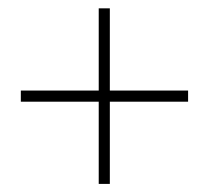

<svg xmlns="http://www.w3.org/2000/svg" viewBox="-20 -541 514 472"><path d="M222.7 -88.9V-520.5H250V-88.9ZM31.2 -291V-318.4H442.4V-291Z"/></svg>

Font: Reddit Sans ExtraLight
Style: Regular
Weight: 250
Designer: Stephen Hutchings
Foundry: Reddit
Version: Version 1.014